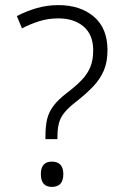

<svg xmlns="http://www.w3.org/2000/svg" viewBox="-20 -815 488 752"><path d="M208 -795Q295 -795 348 -749.5Q401 -704 401 -619Q401 -572 386.5 -538.5Q372 -505 345.5 -477Q319 -449 281 -419Q251 -396 234 -376Q217 -356 211 -333Q205 -310 205 -278V-270H158V-282Q158 -320 164.5 -348Q171 -376 189.5 -400.5Q208 -425 242 -451Q276 -477 298.5 -500Q321 -523 333 -550.5Q345 -578 345 -618Q345 -679 307.5 -711Q270 -743 208 -743Q169 -743 134 -732Q99 -721 66 -704L46 -752Q82 -771 123 -783Q164 -795 208 -795ZM183 -83Q140 -83 140 -133Q140 -182 183 -182Q228 -182 228 -133Q228 -83 183 -83Z"/></svg>

Font: Noto Sans Kannada UI Light
Style: Regular
Weight: 300
Designer: Jelle Bosma - Monotype Design Team
Foundry: Monotype Imaging Inc.
Version: Version 2.005; ttfautohint (v1.8.4.7-5d5b)